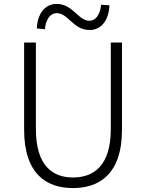

<svg xmlns="http://www.w3.org/2000/svg" viewBox="-20 -946 745 979"><path d="M352 13C483 13 602 -55 602 -285V-729H545V-288C545 -98 455 -41 352 -41C251 -41 163 -98 163 -288V-729H103V-285C103 -55 221 13 352 13ZM437 -793C499 -793 535 -846 538 -919L496 -922C490 -871 468 -840 436 -840C378 -840 353 -926 268 -926C207 -926 170 -872 168 -801L209 -797C213 -847 237 -879 269 -879C328 -879 353 -793 437 -793Z"/></svg>

Font: Genne Gothic Light
Style: Regular
Weight: 300
Designer: Ryoko NISHIZUKA (kana & ideographs); Paul D. Hunt (Latin, Greek & Cyrillic); Wenlong ZHANG (bopomofo); Sandoll Communica
Foundry: Adobe Systems Incorporated
Version: Version 1.004;PS 1.004;hotconv 16.6.51;makeotf.lib2.5.65220